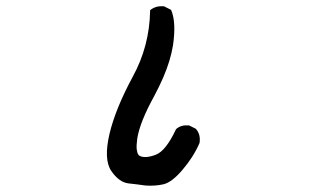

<svg xmlns="http://www.w3.org/2000/svg" viewBox="-20 -566 1040 614"><path d="M445.3 27.3Q418.5 23.4 391.1 20.5Q360.8 17.1 335.9 -19.3Q311 -55.7 330.1 -137.7Q349.1 -217.8 403.8 -319.3Q431.2 -369.1 445.1 -421.9Q459 -474.6 460 -530.3V-533.2L462.4 -535.2Q479.5 -547.9 503.4 -545.9H504.4L505.4 -545.4L524.9 -535.6L526.9 -534.7L527.8 -532.7Q543.9 -494.1 533.2 -420.9Q529.3 -397 521.5 -371.1Q513.7 -345.2 501.7 -317.6Q489.7 -290 474.1 -260.7Q426.8 -174.8 418.9 -122.6Q417.5 -112.3 417 -103.5Q416.5 -94.7 417.2 -88.6Q418 -82.5 419.4 -77.9Q420.9 -73.2 423.1 -70.6Q425.3 -67.9 428.2 -66.9Q436.5 -63 449.2 -64Q461.9 -64.9 478.5 -71.3Q510.3 -83.5 542.5 -151.9L543 -152.8L543.9 -153.8Q551.8 -160.6 561.8 -163.3Q571.8 -166 583.5 -165H584.5L585.4 -164.6L605 -154.8L606 -154.3L606.9 -153.3Q614.7 -144.5 617.4 -133.3Q620.1 -122.1 618.2 -109.4V-108.9L617.7 -107.9Q607.9 -85.4 594.5 -64.5Q581.1 -43.5 564 -23.4Q529.8 17.1 502.4 23.4Q476.1 29.3 445.8 27.3Z"/></svg>

Font: NaikaiFont
Style: SemiBold
Weight: 600
Version: Version 1.89